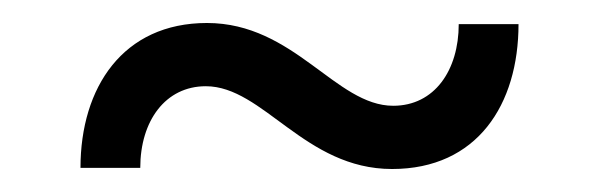

<svg xmlns="http://www.w3.org/2000/svg" viewBox="-20 -387 521 167"><path d="M322 -295C272 -295 236 -367 160 -367C87 -367 50 -311 50 -241H102C102 -282 124 -312 159 -312C209 -312 245 -240 321 -240C395 -240 431 -296 431 -366H379C379 -326 358 -295 322 -295Z"/></svg>

Font: Abel
Style: Regular
Weight: 400
Designer: Matthew Desmond
Foundry: Matthew Desmond
Version: Version 1.002